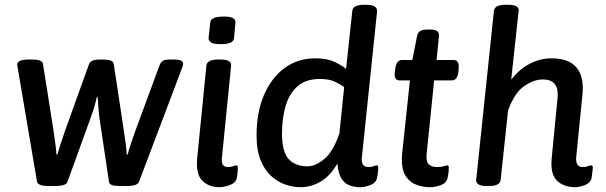

<svg xmlns="http://www.w3.org/2000/svg" viewBox="-20 -773 2524 800"><path d="M178 2Q160 2 148 -2.5Q136 -7 134 -17L52 -501Q48 -525 101 -525H116Q134 -525 145.5 -521Q157 -517 159 -507L203 -229Q208 -195 211.5 -167.5Q215 -140 215 -129H219Q222 -141 231 -168.5Q240 -196 251 -228L351 -506Q358 -525 396 -525H412Q429 -525 440.5 -521Q452 -517 454 -506L496 -229Q501 -195 504.5 -168Q508 -141 508 -129H512Q516 -146 525 -173Q534 -200 544 -228L644 -499Q650 -514 658.5 -519.5Q667 -525 691 -525H703Q726 -525 734.5 -520.5Q743 -516 743 -507Q743 -501 739 -491L559 -15Q555 -6 542.5 -2Q530 2 514 2H476Q458 2 446.5 -2Q435 -6 434 -16L395 -277Q392 -298 390 -324Q388 -350 387 -368H383Q381 -356 374.5 -333Q368 -310 358 -283L261 -15Q258 -6 245 -2Q232 2 215 2Z M900 -589Q872 -589 860.5 -595.5Q849 -602 849 -614L856 -679Q857 -691 870 -697.5Q883 -704 912 -704Q940 -704 951 -697.5Q962 -691 961 -679L955 -614Q953 -589 900 -589ZM893 7Q850 7 822.5 -20.5Q795 -48 802 -118L840 -500Q843 -525 888 -525H899Q945 -525 943 -500L905 -119Q902 -96 908.5 -86.5Q915 -77 930 -77Q943 -77 952 -80.5Q961 -84 965 -84Q971 -84 971 -75Q971 -73 970.5 -62Q970 -51 967 -32Q962 -11 938 -2Q914 7 893 7Z M1232 7Q1201 7 1169 -4Q1137 -15 1109.5 -40Q1082 -65 1065.5 -106.5Q1049 -148 1049 -210Q1049 -304 1079.5 -376Q1110 -448 1165 -489Q1220 -530 1294 -530Q1342 -530 1373 -515.5Q1404 -501 1422 -486L1448 -728Q1451 -753 1496 -753H1507Q1554 -753 1551 -724L1488 -119Q1483 -77 1515 -77Q1528 -77 1536.5 -80.5Q1545 -84 1549 -84Q1556 -84 1556 -75Q1556 -73 1555.5 -62Q1555 -51 1551 -32Q1547 -11 1523.5 -2Q1500 7 1483 7Q1434 7 1411.5 -17.5Q1389 -42 1386 -92Q1357 -41 1317 -17Q1277 7 1232 7ZM1262 -80Q1293 -80 1330 -109.5Q1367 -139 1394 -216L1414 -410Q1400 -421 1375.5 -432.5Q1351 -444 1313 -444Q1253 -444 1218.5 -412.5Q1184 -381 1169.5 -329.5Q1155 -278 1155 -217Q1155 -141 1182.5 -110.5Q1210 -80 1262 -80Z M1771 7Q1742 7 1713 -4Q1684 -15 1667 -45.5Q1650 -76 1656 -137L1688 -438H1645Q1621 -438 1625 -472L1627 -487Q1632 -523 1655 -523H1698L1718 -624Q1721 -638 1731 -644Q1741 -650 1763 -650H1771Q1794 -650 1802 -643Q1810 -636 1809 -622L1799 -523H1870Q1895 -523 1891 -487L1890 -474Q1886 -438 1863 -438H1789L1758 -135Q1754 -101 1766 -89Q1778 -77 1800 -77Q1820 -77 1829.5 -80.5Q1839 -84 1844 -84Q1850 -84 1850 -75Q1850 -73 1849.5 -62Q1849 -51 1845 -32Q1841 -11 1817.5 -2Q1794 7 1771 7Z M2377 7Q2329 7 2300.5 -20.5Q2272 -48 2279 -117L2303 -363Q2307 -405 2291 -423.5Q2275 -442 2242 -442Q2205 -442 2164.5 -414.5Q2124 -387 2097 -313L2066 -23Q2063 2 2018 2H2007Q1984 2 1973.5 -5Q1963 -12 1964 -22L2038 -728Q2041 -753 2086 -753H2097Q2144 -753 2141 -728L2110 -441Q2146 -487 2189.5 -508.5Q2233 -530 2277 -530Q2421 -530 2407 -380L2381 -119Q2377 -77 2408 -77Q2421 -77 2430 -80.5Q2439 -84 2443 -84Q2450 -84 2450 -75Q2450 -73 2449 -62Q2448 -51 2445 -32Q2441 -11 2417.5 -2Q2394 7 2377 7Z"/></svg>

Font: Asap Medium
Style: Italic
Weight: 500
Italic angle: -6°
Designer: Pablo Cosgaya
Foundry: Omnibus-Type
Version: Version 3.001; ttfautohint (v1.8.3)